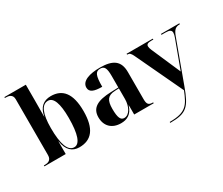

<svg xmlns="http://www.w3.org/2000/svg" viewBox="-156 -1172 2120 1824"><g transform="rotate(-30 903.5 -260.0)"><path d="M397 10C531 10 602 -76 602 -270C602 -463 530 -548 402 -548C322 -548 268 -504 253 -411H251C252 -491 252 -556 252 -589V-760H17V-750H29C57 -750 100 -742 100 -689V-75C100 -18 58 -10 29 -10H17V0H251V-137H253C267 -36 322 10 397 10ZM355 -15C287 -15 252 -106 252 -284C252 -442 288 -523 357 -523C417 -523 448 -442 448 -284C448 -106 416 -15 355 -15Z M854 10C918 10 974 -15 1000 -101H1002V0H1216V-10H1212C1167 -10 1152 -26 1152 -81V-379C1152 -504 1082 -549 942 -549C829 -549 736 -520 736 -448C736 -398 782 -380 871 -380C871 -501 886 -539 939 -539C984 -539 1000 -512 1000 -425V-298L918 -295C768 -290 694 -249 694 -146C694 -51 754 10 854 10ZM905 -18C867 -18 849 -52 849 -149C849 -243 875 -282 955 -286L1000 -288V-171C1000 -93 963 -18 905 -18Z M1259 230V240H1262C1439 240 1480 196 1550 4L1716 -448C1738 -507 1760 -526 1805 -526H1807V-536H1605V-526H1647C1693 -526 1713 -516 1713 -487C1713 -474 1709 -457 1701 -436L1616 -206C1609 -186 1599 -161 1589 -133C1579 -157 1572 -173 1549 -225L1451 -450C1443 -469 1439 -483 1439 -495C1439 -518 1457 -526 1496 -526H1516L1515 -536H1228V-526H1234C1255 -526 1267 -514 1284 -478L1527 37C1472 171 1441 230 1259 230Z"/></g></svg>

Font: Noto Serif Display
Style: Bold
Weight: 700
Designer: Monotype Design Team
Foundry: Monotype Imaging Inc.
Version: Version 2.009